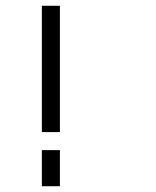

<svg xmlns="http://www.w3.org/2000/svg" viewBox="-20 -645 540 665"><path d="M187.5 -187.5H125V-625H187.5ZM125 -125H187.5V0H125Z"/></svg>

Font: ChillBitmapSE 16px
Style: Regular
Weight: 400
Designer: Designed by Warren2060
Foundry: ChillType
Version: Version 1.000